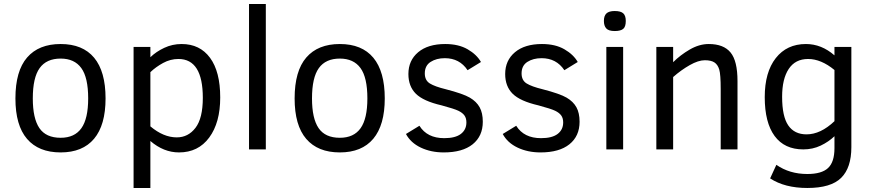

<svg xmlns="http://www.w3.org/2000/svg" viewBox="-20 -747 4360 960"><path d="M507.8 -254.9Q507.8 -121.6 450.4 -53.2Q393.1 15.1 283.2 15.1Q173.3 15.1 115.2 -52.5Q57.1 -120.1 57.1 -254.9Q57.1 -392.1 115.5 -459.5Q173.8 -526.9 283.2 -526.9Q393.6 -526.9 450.7 -458.3Q507.8 -389.6 507.8 -254.9ZM420.9 -254.9Q420.9 -359.4 386.5 -406.7Q352.1 -454.1 283.2 -454.1Q212.4 -454.1 178.2 -406.5Q144 -358.9 144 -254.9Q144 -154.8 177 -106.4Q210 -58.1 283.2 -58.1Q353 -58.1 387 -106Q420.9 -153.8 420.9 -254.9Z M1081.1 -259.8Q1081.1 -133.8 1026.1 -59.3Q971.2 15.1 875 15.1Q798.3 15.1 731.9 -42V192.9H647.9V-512.2H731.9V-460.9Q760.7 -488.8 801.3 -507.8Q841.8 -526.9 888.2 -526.9Q979.5 -526.9 1030.3 -457.8Q1081.1 -388.7 1081.1 -259.8ZM994.1 -257.8Q994.1 -452.1 872.1 -452.1Q832 -452.1 795.4 -432.1Q758.8 -412.1 731.9 -386.2V-115.2Q797.4 -60.1 863.8 -60.1Q920.9 -60.1 957.5 -107.9Q994.1 -155.8 994.1 -257.8Z M1225.1 0V-727.1H1309.1V0Z M1903.8 -254.9Q1903.8 -121.6 1846.4 -53.2Q1789.1 15.1 1679.2 15.1Q1569.3 15.1 1511.2 -52.5Q1453.1 -120.1 1453.1 -254.9Q1453.1 -392.1 1511.5 -459.5Q1569.8 -526.9 1679.2 -526.9Q1789.6 -526.9 1846.7 -458.3Q1903.8 -389.6 1903.8 -254.9ZM1816.9 -254.9Q1816.9 -359.4 1782.5 -406.7Q1748 -454.1 1679.2 -454.1Q1608.4 -454.1 1574.2 -406.5Q1540 -358.9 1540 -254.9Q1540 -154.8 1573 -106.4Q1606 -58.1 1679.2 -58.1Q1749 -58.1 1783 -106Q1816.9 -153.8 1816.9 -254.9Z M2394 -138.2Q2394 -66.4 2343.3 -25.6Q2292.5 15.1 2198.7 15.1Q2134.8 15.1 2084 -9Q2033.2 -33.2 2009.8 -77.1L2077.1 -118.2Q2115.7 -56.2 2201.2 -56.2Q2256.8 -56.2 2284.4 -77.4Q2312 -98.6 2312 -134.8Q2312 -156.2 2302.2 -169.7Q2292.5 -183.1 2272 -193.1Q2251.5 -203.1 2188 -220.2Q2096.7 -241.2 2059.3 -278.3Q2022 -315.4 2022 -377Q2022 -444.8 2070.8 -485.8Q2119.6 -526.9 2206.1 -526.9Q2272.9 -526.9 2318.4 -500.5Q2363.8 -474.1 2384.8 -437L2317.9 -396Q2277.8 -456.1 2204.1 -456.1Q2162.1 -456.1 2133.1 -437.5Q2104 -418.9 2104 -379.9Q2104 -345.2 2129.4 -329.6Q2154.8 -314 2209 -300.8Q2295.9 -278.3 2329.1 -258.8Q2362.3 -239.3 2378.2 -210.7Q2394 -182.1 2394 -138.2Z M2877.9 -138.2Q2877.9 -66.4 2827.1 -25.6Q2776.4 15.1 2682.6 15.1Q2618.7 15.1 2567.9 -9Q2517.1 -33.2 2493.7 -77.1L2561 -118.2Q2599.6 -56.2 2685.1 -56.2Q2740.7 -56.2 2768.3 -77.4Q2795.9 -98.6 2795.9 -134.8Q2795.9 -156.2 2786.1 -169.7Q2776.4 -183.1 2755.9 -193.1Q2735.4 -203.1 2671.9 -220.2Q2580.6 -241.2 2543.2 -278.3Q2505.9 -315.4 2505.9 -377Q2505.9 -444.8 2554.7 -485.8Q2603.5 -526.9 2689.9 -526.9Q2756.8 -526.9 2802.2 -500.5Q2847.7 -474.1 2868.7 -437L2801.8 -396Q2761.7 -456.1 2688 -456.1Q2646 -456.1 2616.9 -437.5Q2587.9 -418.9 2587.9 -379.9Q2587.9 -345.2 2613.3 -329.6Q2638.7 -314 2692.9 -300.8Q2779.8 -278.3 2813 -258.8Q2846.2 -239.3 2862.1 -210.7Q2877.9 -182.1 2877.9 -138.2Z M3108.9 -642.1Q3108.9 -612.8 3095.7 -602.3Q3082.5 -591.8 3053.7 -591.8Q3022.9 -591.8 3011.2 -605Q2999.5 -618.2 2999.5 -642.1Q2999.5 -668 3012.2 -679.9Q3024.9 -691.9 3053.7 -691.9Q3083.5 -691.9 3096.2 -680.4Q3108.9 -668.9 3108.9 -642.1ZM3011.7 0V-512.2H3095.7V0Z M3583.5 0V-301.8Q3583.5 -375 3576.2 -399.4Q3568.8 -423.8 3552.2 -434.8Q3535.6 -445.8 3503.9 -445.8Q3471.7 -445.8 3428.7 -421.4Q3385.7 -397 3345.7 -361.8V0H3261.7V-512.2H3345.7V-436Q3381.3 -471.7 3428.7 -499.3Q3476.1 -526.9 3523.9 -526.9Q3598.1 -526.9 3632.8 -484.6Q3667.5 -442.4 3667.5 -341.8V0Z M4236.8 -11.2Q4236.8 91.8 4185.8 142.3Q4134.8 192.9 4016.6 192.9Q3903.8 192.9 3830.6 145L3861.8 77.1Q3927.7 123 4016.6 123Q4088.4 123 4120.4 93Q4152.3 63 4152.3 -5.9V-65.9Q4123.5 -38.1 4083.5 -19Q4043.5 0 3996.6 0Q3902.3 0 3853 -67.1Q3803.7 -134.3 3803.7 -261.2Q3803.7 -386.2 3858.9 -456.5Q3914.1 -526.9 4009.8 -526.9Q4087.4 -526.9 4152.3 -470.2V-512.2H4236.8ZM4152.3 -397Q4085.4 -452.1 4020.5 -452.1Q3956.5 -452.1 3923.6 -402.3Q3890.6 -352.5 3890.6 -263.2Q3890.6 -164.6 3921.4 -119.9Q3952.1 -75.2 4012.7 -75.2Q4083 -75.2 4152.3 -141.1Z"/></svg>

Font: ClearSansRegular
Style: Regular
Weight: 400
Foundry: Intel Corporation
Version: Version 1.00